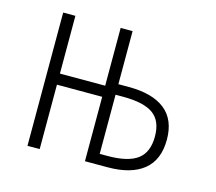

<svg xmlns="http://www.w3.org/2000/svg" viewBox="-76 -574 753 668"><g transform="rotate(15 300.0 -240.0)"><path d="M74 0V-480H118V-272H281V-480H324V-289H362Q447 -289 492 -253.5Q537 -218 537 -146Q537 -73 492 -36.5Q447 0 362 0H281V-232H118V0ZM324 -38H352Q426 -38 460 -63.5Q494 -89 494 -146Q494 -202 460 -226.5Q426 -251 352 -251H324Z"/></g></svg>

Font: Source Code Pro Light
Style: Regular
Weight: 300
Monospace: yes
Designer: Paul D. Hunt, Teo Tuominen
Foundry: Adobe Systems Incorporated
Version: Version 2.030;PS 1.000;hotconv 16.6.51;makeotf.lib2.5.65220